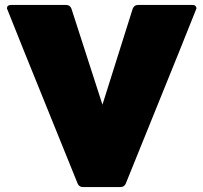

<svg xmlns="http://www.w3.org/2000/svg" viewBox="-20 -754 820 774"><path d="M466 0H314Q299 0 293 -14Q8 -717 8 -720Q8 -734 25 -734H247Q262 -734 268 -719L393 -332L515 -719Q521 -734 536 -734H755Q765 -734 768.5 -729.5Q772 -725 772 -720Q772 -717 487 -14Q481 0 466 0Z"/></svg>

Font: YamahaIndonesia935. App Black
Style: Regular
Weight: 900
Designer: Dalton Maag Ltd
Foundry: Dalton Maag Ltd
Version: Version 1.002; January 01, 2024; Regular/Italic